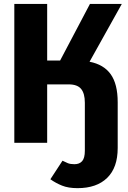

<svg xmlns="http://www.w3.org/2000/svg" viewBox="-20 -731 655 983"><path d="M53.3 0V-710.8H221.5V-421H287.7L440.5 -710.8H603.6L438.5 -414.9Q510.8 -401 546.7 -351Q582.6 -301 582.6 -207.2V26.7Q582.6 127.2 528.7 179.7Q474.9 232.3 376.9 232.3Q329.7 232.3 297.4 219.2Q265.1 206.2 237.9 186.7L300 91.8Q313.8 99 327.2 104.4Q340.5 109.7 361 109.7Q386.7 109.7 400.5 94.1Q414.4 78.5 414.4 40.5V-205.1Q414.4 -252.8 395.1 -275.9Q375.9 -299 331.8 -299H221.5V0Z"/></svg>

Font: Fira Code
Style: Bold
Weight: 700
Monospace: yes
Designer: Carrois Corporate, Edenspiekermann AG, Nikita Prokopov
Foundry: Carrois Corporate, Edenspiekermann AG, Nikita Prokopov
Version: Version 6.000; ttfautohint (v1.8.2) -l 8 -r 50 -G 200 -x 14 